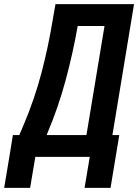

<svg xmlns="http://www.w3.org/2000/svg" viewBox="-69 -755 665 924"><path d="M338 149H463L505 -105H472L576 -735H198L186 -667Q165 -536 131 -406Q97 -276 43 -150L24 -105H-7L-24 0H363ZM156 -105 157 -109Q211 -236 246.5 -367.5Q282 -499 305 -630H434L347 -105ZM-49 149H76L101 0H-24Z"/></svg>

Font: Iosevka Sparkle Oblique
Style: Bold
Weight: 700
Italic angle: -9°
Designer: Belleve Invis
Foundry: Belleve Invis
Version: Version 4.5.0; ttfautohint (v1.8.3)